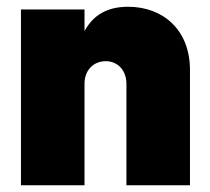

<svg xmlns="http://www.w3.org/2000/svg" viewBox="-20 -548 620 568"><path d="M359 -528C298 -528 256 -504 230 -456V-520H42V0H230V-300C230 -340 256 -367 293 -367C328 -367 354 -340 354 -300V0H542V-341C542 -460 462 -528 359 -528Z"/></svg>

Font: Arthouse Owned Black
Style: Regular
Weight: 900
Designer: Jeremy Tribby
Foundry: Tribby Type
Version: Version 1.000;PS 001.000;hotconv 1.0.88;makeotf.lib2.5.64775